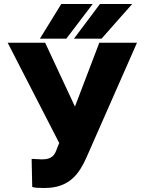

<svg xmlns="http://www.w3.org/2000/svg" viewBox="-20 -923 721 953"><path d="M18 -711 274 -213 264 -189C252 -152 237 -132 189 -132H181C179 -132 175 -133 169 -133H159C157 -133 156 -134 150 -134H137L140 5C146 7 157 9 163 9C171 9 181 10 191 10H203C326 10 374 -63 409 -141L660 -711H473L352 -394L204 -711ZM178 -731H309L440 -903H284ZM347 -731H484L636 -903H476Z"/></svg>

Font: Asimov Pro
Style: Ult
Weight: 900
Designer: Google
Version: Version 2.000980; 2014